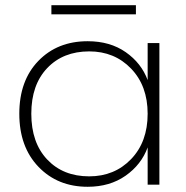

<svg xmlns="http://www.w3.org/2000/svg" viewBox="-20 -708 713 736"><path d="M316 -550Q402 -550 462 -508Q522 -466 546 -401V-543H591V0H546V-143Q522 -77 461.5 -34.5Q401 8 316 8Q201 8 127.5 -68.5Q54 -145 54 -272Q54 -399 127 -474.5Q200 -550 316 -550ZM546 -272Q546 -379 482.5 -445Q419 -511 322 -511Q222 -511 161 -447Q100 -383 100 -272Q100 -161 161 -96.5Q222 -32 322 -32Q419 -32 482.5 -98Q546 -164 546 -272ZM177 -653V-688H501V-653Z"/></svg>

Font: Poppins ExtraLight
Style: Regular
Weight: 275
Designer: Ninad Kale (Devanagari), Jonny Pinhorn (Latin)
Foundry: Indian Type Foundry
Version: Version 3.200;PS 1.000;hotconv 16.6.54;makeotf.lib2.5.65590